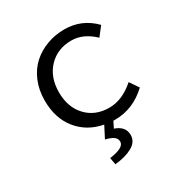

<svg xmlns="http://www.w3.org/2000/svg" viewBox="-171 -650 942 991"><g transform="rotate(-30 300.0 -154.5)"><path d="M316.9 49.8Q376 69.8 376 121.1Q376 161.6 335.2 184.3Q294.4 207 231.9 212.9L224.1 171.9Q312 160.2 312 124Q312 105.5 296.6 94.2Q281.2 83 249 75.2L284.2 6.8Q191.4 -10.7 135.7 -79.3Q80.1 -147.9 80.1 -253.9Q80.1 -316.4 101.8 -367.7Q123.5 -418.9 160.6 -452.4Q197.8 -485.8 246.8 -503.9Q295.9 -522 351.1 -522Q454.6 -522 527.8 -446.8L486.8 -394Q423.8 -454.1 354 -454.1Q270 -454.1 217.5 -398.7Q165 -343.3 165 -253.9Q165 -164.6 216.6 -109.9Q268.1 -55.2 352.1 -55.2Q429.2 -55.2 502.9 -120.1L539.1 -66.9Q453.6 13.2 346.2 13.2H335Z"/></g></svg>

Font: Office Code Pro D
Style: Regular
Weight: 400
Designer: Nathan Rutzky & Paul D. Hunt
Foundry: Adobe Systems Incorporated
Version: Version 1.004;PS 001.004;hotconv 1.0.70;makeotf.lib2.5.58329